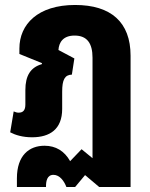

<svg xmlns="http://www.w3.org/2000/svg" viewBox="-20 -550 603 772"><path d="M48 202H165V199C165 179 169 153 195 153C220 153 238 178 247 202H282L322 154L379 202H505V-326C505 -461 426 -530 282 -530C132 -530 58 -452 58 -355V-333L149 -296L148 -292C103 -279 82 -246 82 -188V-130C82 -108 74 -97 55 -97C48 -97 42 -99 35 -102L21 -18C42 -7 71 2 109 2C180 2 230 -30 230 -112V-181C230 -229 240 -249 269 -250L279 -315L215 -349C217 -380 234 -407 280 -407C330 -407 352 -376 352 -318V86L308 50L262 98C239 57 204 36 159 36C97 36 48 75 48 167Z"/></svg>

Font: Noto Sans Thai UI Cond ExtBd
Style: Regular
Weight: 800
Width: 3
Designer: Monotype Design Team
Foundry: Monotype Imaging Inc.
Version: Version 2.000